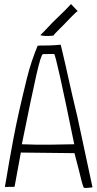

<svg xmlns="http://www.w3.org/2000/svg" viewBox="-20 -926 477 949"><path d="M280 -705Q247 -702 226.5 -701.5Q206 -701 197.5 -701Q189 -701 181 -701Q173 -701 166 -700Q133 -620 113 -539Q93 -458 76 -383Q59 -308 46.5 -241.5Q34 -175 25 -124Q16 -73 11 -41Q6 -9 4 -2Q44 -2 47.5 -2.5Q51 -3 52 -3Q63 -64 67.5 -87.5Q72 -111 83 -172L348 -169Q365 -106 370.5 -83Q376 -60 381.5 -38Q387 -16 393 0H394Q391 6 437 0V-1L362 -351Q358 -368 351 -397Q344 -426 336 -461Q328 -496 319.5 -534Q311 -572 303.5 -605.5Q296 -639 289.5 -665.5Q283 -692 280 -705ZM88 -213Q136 -451 159.5 -554.5Q183 -658 192.5 -658.5Q202 -659 220.5 -659Q239 -659 247.5 -659Q256 -659 347 -213Q215 -210 157.5 -211Q100 -212 88 -213ZM244 -750Q216 -747 201 -748.5Q186 -750 179 -752Q196 -768 218.5 -792.5Q241 -817 262 -836.5Q283 -856 301 -874.5Q319 -893 331 -906L365 -870Q363 -874 336.5 -846.5Q310 -819 293 -801.5Q276 -784 262.5 -771Q249 -758 244 -750Z"/></svg>

Font: Londrina Solid Thin
Style: Regular
Weight: 250
Designer: Marcelo Magalhaes
Foundry: Marcelo Magalhães
Version: Version 1.002